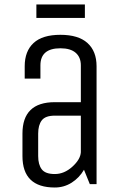

<svg xmlns="http://www.w3.org/2000/svg" viewBox="-20 -820 540 855"><path d="M410 0H380L354 -64Q333 -28 299 -6.5Q265 15 224 15Q80 15 80 -125V-225Q80 -365 224 -365H340V-529Q340 -565 317 -585Q294 -605 249 -605Q160 -605 160 -529V-470H90V-525Q90 -592 129.5 -628.5Q169 -665 249 -665Q329 -665 369.5 -628.5Q410 -592 410 -525ZM340 -305H224Q182 -305 166 -284Q150 -263 150 -225V-125Q150 -87 166 -66Q182 -45 224 -45Q266 -45 302 -77.5Q338 -110 340 -142ZM142 -740V-800H358V-740Z"/></svg>

Font: Unica One
Style: Regular
Weight: 400
Designer: Eduardo Rodriguez Tunni
Foundry: Eduardo Rodriguez Tunni
Version: Version 1.001